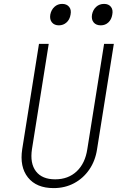

<svg xmlns="http://www.w3.org/2000/svg" viewBox="-20 -955 640 985"><path d="M255 10Q167 10 123.5 -44.5Q80 -99 94 -190L180 -730H230L144 -190Q133 -117 164.5 -76Q196 -35 263 -35Q330 -35 373.5 -76Q417 -117 428 -190L514 -730H564L478 -190Q469 -130 438 -85Q407 -40 360 -15Q313 10 255 10ZM497 -825Q473 -825 460.5 -840Q448 -855 452 -880Q457 -905 473.5 -920Q490 -935 514 -935Q537 -935 549 -920Q561 -905 556 -880Q552 -855 536 -840Q520 -825 497 -825ZM282 -825Q259 -825 246.5 -840Q234 -855 238 -880Q243 -905 259.5 -920Q276 -935 299 -935Q322 -935 334.5 -920Q347 -905 342 -880Q338 -855 321.5 -840Q305 -825 282 -825Z"/></svg>

Font: JetBrains Mono Thin
Style: Italic
Weight: 100
Italic angle: -9°
Monospace: yes
Designer: Philipp Nurullin, Konstantin Bulenkov
Foundry: JetBrains
Version: Version 2.305; ttfautohint (v1.8.4.7-5d5b)